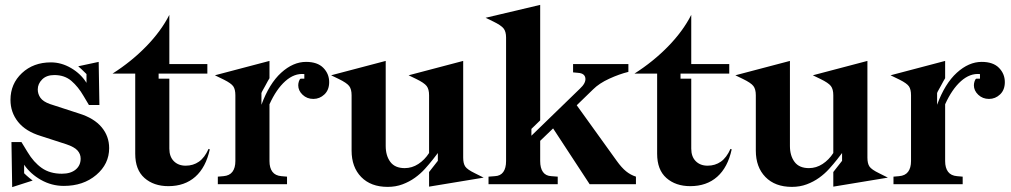

<svg xmlns="http://www.w3.org/2000/svg" viewBox="-20 -756 4148 788"><path d="M203 -448Q171 -448 153 -430Q135 -412 135 -389Q135 -370 146 -354.5Q157 -339 185 -329L305 -290Q366 -271 397 -234Q428 -197 428 -148Q428 -83 375 -38Q322 7 242 7Q192 7 148.5 -17.5Q105 -42 79 -80V-45Q88 -36 100 -26Q112 -16 114 -15L30 12L27 -173H68L93 -132Q118 -90 151.5 -66.5Q185 -43 234 -43Q270 -43 290.5 -60Q311 -77 311 -105Q311 -124 298 -138.5Q285 -153 252 -164L147 -198Q85 -217 54 -256Q23 -295 23 -346Q23 -412 70 -456Q117 -500 189 -500Q232 -500 272 -476.5Q312 -453 335 -416V-452Q328 -459 315.5 -471Q303 -483 301 -484L385 -502L388 -325H345L323 -362Q301 -400 273 -424Q245 -448 203 -448Z M631 -454V-433H675V-146Q675 -113 693.5 -94.5Q712 -76 742 -76Q773 -76 796.5 -92.5Q820 -109 836 -145L841 -143Q825 -69 781.5 -30.5Q738 8 671 8Q611 8 573 -25.5Q535 -59 535 -125V-454H442Q519 -503 580 -565.5Q641 -628 675 -695V-493H831V-454Z M946 -365Q946 -389 937.5 -401.5Q929 -414 899 -429L862 -447L1086 -506V-435Q1084 -432 1079 -423Q1074 -414 1069 -404.5Q1064 -395 1059 -386.5Q1054 -378 1053 -374V-326Q1085 -413 1134 -457.5Q1183 -502 1236 -502Q1283 -502 1307 -477.5Q1331 -453 1331 -419Q1331 -387 1311.5 -368.5Q1292 -350 1266 -350Q1240 -350 1222 -367Q1204 -384 1204 -406Q1204 -414 1207 -423Q1210 -432 1214 -433H1229V-452Q1188 -456 1151 -423Q1114 -390 1086 -328V-95Q1086 -67 1098 -51Q1110 -35 1135 -33L1158 -31V0H874V-31L897 -33Q922 -35 934 -51Q946 -67 946 -95Z M1563 -506V-157Q1563 -117 1582 -91.5Q1601 -66 1641 -66Q1671 -66 1697 -83Q1723 -100 1741 -128V-365Q1741 -390 1731 -403Q1721 -416 1688 -432L1657 -447L1881 -506V-109Q1881 -85 1889.5 -72.5Q1898 -60 1929 -45L1965 -27L1741 10V-50L1777 -96V-128L1757 -102Q1742 -83 1724 -63Q1706 -43 1683 -26.5Q1660 -10 1632 0.5Q1604 11 1571 11Q1502 11 1462.5 -29.5Q1423 -70 1423 -138V-365Q1423 -390 1413 -403Q1403 -416 1370 -432L1339 -447Z M2400 0 2250 -229 2197 -178V-95Q2197 -66 2208.5 -50Q2220 -34 2243 -33L2269 -31V0H1985V-31L2011 -33Q2034 -34 2045.5 -50Q2057 -66 2057 -95V-602Q2057 -626 2047 -639Q2037 -652 2004 -668L1973 -683L2197 -736V-262L2161 -227V-199L2360 -392Q2385 -415 2382.5 -435Q2380 -455 2353 -457L2332 -459V-493H2559V-461Q2522 -452 2480.5 -433Q2439 -414 2414 -389L2347 -324L2511 -96Q2531 -68 2549.5 -53Q2568 -38 2590 -31V0Z M2773 -454V-433H2817V-146Q2817 -113 2835.5 -94.5Q2854 -76 2884 -76Q2915 -76 2938.5 -92.5Q2962 -109 2978 -145L2983 -143Q2967 -69 2923.5 -30.5Q2880 8 2813 8Q2753 8 2715 -25.5Q2677 -59 2677 -125V-454H2584Q2661 -503 2722 -565.5Q2783 -628 2817 -695V-493H2973V-454Z M3222 -506V-157Q3222 -117 3241 -91.5Q3260 -66 3300 -66Q3330 -66 3356 -83Q3382 -100 3400 -128V-365Q3400 -390 3390 -403Q3380 -416 3347 -432L3316 -447L3540 -506V-109Q3540 -85 3548.5 -72.5Q3557 -60 3588 -45L3624 -27L3400 10V-50L3436 -96V-128L3416 -102Q3401 -83 3383 -63Q3365 -43 3342 -26.5Q3319 -10 3291 0.5Q3263 11 3230 11Q3161 11 3121.5 -29.5Q3082 -70 3082 -138V-365Q3082 -390 3072 -403Q3062 -416 3029 -432L2998 -447Z M3719 -365Q3719 -389 3710.5 -401.5Q3702 -414 3672 -429L3635 -447L3859 -506V-435Q3857 -432 3852 -423Q3847 -414 3842 -404.5Q3837 -395 3832 -386.5Q3827 -378 3826 -374V-326Q3858 -413 3907 -457.5Q3956 -502 4009 -502Q4056 -502 4080 -477.5Q4104 -453 4104 -419Q4104 -387 4084.5 -368.5Q4065 -350 4039 -350Q4013 -350 3995 -367Q3977 -384 3977 -406Q3977 -414 3980 -423Q3983 -432 3987 -433H4002V-452Q3961 -456 3924 -423Q3887 -390 3859 -328V-95Q3859 -67 3871 -51Q3883 -35 3908 -33L3931 -31V0H3647V-31L3670 -33Q3695 -35 3707 -51Q3719 -67 3719 -95Z"/></svg>

Font: Redaction
Style: Bold
Weight: 700
Designer: Jeremy Mickel / Forest Young
Foundry: MCKL
Version: Version 2.001; Redaction Bold